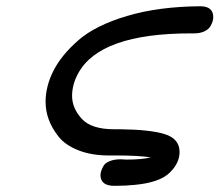

<svg xmlns="http://www.w3.org/2000/svg" viewBox="-20 -498 703 615"><path d="M126 -171.9Q126 -221.7 151.4 -271.7Q176.8 -321.8 231.4 -369.4Q286.1 -417 387.5 -447Q488.8 -477.1 623 -478Q663.1 -477.1 663.1 -442.9Q663.1 -437 661.1 -429.9Q659.2 -422.9 653.6 -413.3Q647.9 -403.8 634.5 -397.5Q621.1 -391.1 602.1 -391.1H591.8Q298.8 -391.1 230 -262.2Q210.9 -227.1 210.9 -190.9Q210.9 -151.9 241.5 -117.9Q272 -84 345.2 -84H362.8Q461.9 -83 508.5 -68.1Q555.2 -53.2 555.2 -11.2Q555.2 24.9 522.7 55.9Q490.2 86.9 411.1 94.2Q381.3 97.2 349.1 97.2H346.2Q302.2 97.2 301.8 63Q301.8 57.1 304 50Q306.2 43 311.5 33.4Q316.9 23.9 331.5 18.1Q346.2 12.2 367.2 12.2Q370.1 12.2 376 12.7Q381.8 13.2 384.8 13.2Q436.5 13.2 462.9 5.9Q420.9 0 355 0H329.1Q272.9 0 231 -16.6Q189 -33.2 167.5 -60.5Q146 -87.9 136 -115.5Q126 -143.1 126 -171.9Z"/></svg>

Font: CMU Concrete
Style: BoldItalic
Weight: 700
Italic angle: -14.04°
Version: Version 0.7.0